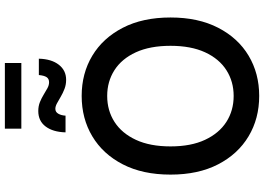

<svg xmlns="http://www.w3.org/2000/svg" viewBox="-171 -930 1110 808"><g transform="rotate(-90 384.0 -526.0)"><path d="M384.3 9.8Q289.1 9.8 214.4 -34.9Q139.6 -79.6 96.4 -163.1Q53.2 -246.6 53.2 -363.3Q53.2 -480.5 96.4 -564.2Q139.6 -647.9 214.4 -692.6Q289.1 -737.3 384.3 -737.3Q479 -737.3 553.5 -692.6Q627.9 -647.9 671.1 -564.2Q714.4 -480.5 714.4 -363.3Q714.4 -246.6 671.1 -162.8Q627.9 -79.1 553.5 -34.7Q479 9.8 384.3 9.8ZM384.3 -97.7Q444.8 -97.7 492.7 -128.2Q540.5 -158.7 567.9 -218Q595.2 -277.3 595.2 -363.3Q595.2 -449.7 567.9 -509.3Q540.5 -568.8 492.7 -599.4Q444.8 -629.9 384.3 -629.9Q322.8 -629.9 274.9 -599.1Q227.1 -568.4 199.5 -509Q171.9 -449.7 171.9 -363.3Q171.9 -277.3 199.5 -218.3Q227.1 -159.2 274.9 -128.4Q322.8 -97.7 384.3 -97.7ZM452.1 -802.7Q431.6 -802.7 413.8 -809.6Q396 -816.4 380.9 -825.4Q365.7 -834.5 353 -841.3Q340.3 -848.1 330.1 -848.1Q316.4 -848.1 309.3 -835.4Q302.2 -822.8 301.3 -805.2H231Q232.4 -857.9 255.6 -888.9Q278.8 -919.9 320.8 -919.9Q341.8 -919.9 358.9 -912.8Q376 -905.8 390.1 -897Q404.3 -888.2 417 -881.3Q429.7 -874.5 441.9 -874.5Q456.5 -874.5 463.4 -885Q470.2 -895.5 472.2 -917.5H541Q539.6 -864.3 515.6 -833.5Q491.7 -802.7 452.1 -802.7ZM522.9 -1060.5V-991.2H246.6V-1060.5Z"/></g></svg>

Font: Inter
Style: 540
Weight: 540
Designer: Rasmus Andersson
Foundry: rsms
Version: Version 4.001;git-66647c0bb